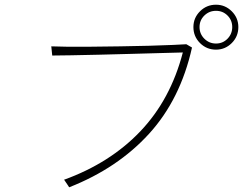

<svg xmlns="http://www.w3.org/2000/svg" viewBox="-20 -835 1040 816"><path d="M274 -39Q274 -40 268.5 -47.5Q263 -55 258 -63Q253 -71 252 -71Q448 -142 576.5 -277Q705 -412 757 -612Q721 -611 663 -609.5Q605 -608 536.5 -606Q468 -604 401.5 -602.5Q335 -601 282 -600Q229 -599 202 -599L198 -638Q217 -637 262 -636.5Q307 -636 366.5 -636.5Q426 -637 490 -638Q554 -639 612.5 -640.5Q671 -642 713.5 -644Q756 -646 772 -647L796 -633Q747 -413 613.5 -266.5Q480 -120 274 -39ZM898 -624Q858 -624 830 -652Q802 -680 802 -720Q802 -759 830 -787Q858 -815 898 -815Q937 -815 965 -787Q993 -759 993 -720Q993 -680 965 -652Q937 -624 898 -624ZM898 -650Q927 -650 947 -670.5Q967 -691 967 -720Q967 -749 947 -769Q927 -789 898 -789Q869 -789 848.5 -769Q828 -749 828 -720Q828 -691 848.5 -670.5Q869 -650 898 -650Z"/></svg>

Font: Zen Kaku Gothic New Light
Style: Regular
Weight: 300
Designer: Yoshimichi Ohira
Foundry: Positype
Version: Version 1.002